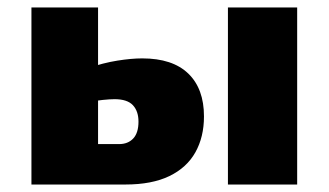

<svg xmlns="http://www.w3.org/2000/svg" viewBox="-20 -493 878 513"><path d="M64 0V-473H242V-108H298Q322 -108 336 -123Q350 -138 350 -168Q350 -196 335 -212Q320 -228 286 -228Q274 -228 254.5 -226Q235 -224 215 -220V-311Q256 -325 293.5 -331Q331 -337 360 -337Q441 -337 483 -296.5Q525 -256 525 -182Q525 -127 502 -86Q479 -45 432.5 -22.5Q386 0 315 0ZM589 0V-473H774V0Z"/></svg>

Font: Ysabeau SC Black
Style: Regular
Weight: 900
Designer: Christian Thalmann (Catharsis Fonts)
Version: Version 2.001;gftools[0.9.30]; featfreeze: smcp